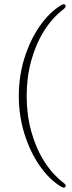

<svg xmlns="http://www.w3.org/2000/svg" viewBox="-20 -751 337 893"><path d="M67.5 -304.5Q67.5 -397.5 94 -481.8Q120.5 -566 165.5 -630.5Q210.5 -695 265.5 -727.5Q279 -735.5 284.5 -726.5Q289 -719 274.5 -707.5Q222.5 -667.5 184.2 -606Q146 -544.5 125 -467.8Q104 -391 104 -304.5Q104 -218 125 -141.2Q146 -64.5 184.2 -3Q222.5 58.5 274.5 98.5Q289.5 109.5 284.5 117Q279.5 126 265.5 118Q210.5 85.5 165.5 21.2Q120.5 -43 94 -127.5Q67.5 -212 67.5 -304.5Z"/></svg>

Font: Fraunces 72pt Soft Thin
Style: Regular
Weight: 100
Version: Version 1.000;[b76b70a41]